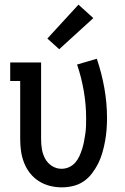

<svg xmlns="http://www.w3.org/2000/svg" viewBox="-20 -799 540 827"><path d="M246 8Q220 8 194.5 1.5Q169 -5 147 -19Q125 -33 109 -53.5Q93 -74 83.5 -98.5Q74 -123 70.5 -148.5Q67 -174 67 -200V-450H24V-530H157V-200Q157 -178 160.5 -156.5Q164 -135 174.5 -115.5Q185 -96 204 -84Q223 -72 245 -72Q262 -72 277.5 -79Q293 -86 304 -98.5Q315 -111 322 -126.5Q329 -142 334 -158Q339 -174 342 -190Q345 -206 347.5 -222.5Q350 -239 350.5 -256Q351 -273 351 -289Q351 -348 341 -406.5Q331 -465 312 -521L397 -546Q418 -484 429.5 -419.5Q441 -355 441 -290Q441 -265 439 -240Q437 -215 432.5 -190.5Q428 -166 421 -141.5Q414 -117 403 -95Q392 -73 376.5 -52.5Q361 -32 340.5 -18Q320 -4 295.5 2Q271 8 246 8ZM235 -587 184 -633 318 -779 382 -721Z"/></svg>

Font: Iosevka Slab Medium
Style: Regular
Weight: 500
Monospace: yes
Designer: Belleve Invis
Foundry: Belleve Invis
Version: Version 11.1.1; ttfautohint (v1.8.3)